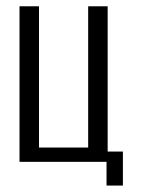

<svg xmlns="http://www.w3.org/2000/svg" viewBox="-20 -515 449 611"><path d="M319 75.5V0H42.1V-495H104.1V-45.5H260.6V-495H322.6V-32.7H371.1V75.5Z"/></svg>

Font: Alumni Sans SC Thin
Style: Regular
Weight: 100
Designer: Robert E. Leuschke
Foundry: Robert E. Leuschke
Version: Version 1.018